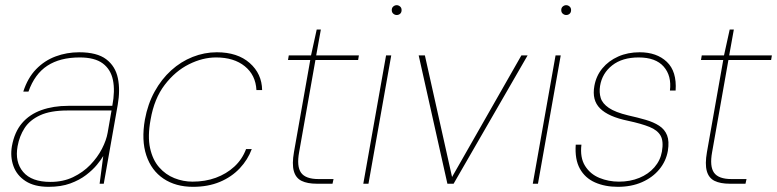

<svg xmlns="http://www.w3.org/2000/svg" viewBox="-20 -710 3003 742"><path d="M168 12Q113 12 79 -10Q45 -32 32 -68Q19 -104 26 -145Q36 -200 65 -234Q94 -268 140 -284.5Q186 -301 244 -301H414Q425 -359 416.5 -400.5Q408 -442 377 -465Q346 -488 288 -488Q212 -488 163 -456Q114 -424 90 -356H70Q87 -409 119.5 -442.5Q152 -476 195 -492Q238 -508 286 -508Q355 -508 390.5 -481Q426 -454 435.5 -408Q445 -362 435 -305L381 0H365L379 -107Q371 -93 354.5 -73Q338 -53 312.5 -33.5Q287 -14 251.5 -1Q216 12 168 12ZM175 -7Q224 -7 262.5 -25.5Q301 -44 329 -73Q357 -102 374 -135Q391 -168 396 -197L411 -283H241Q175 -283 135 -264.5Q95 -246 75 -215Q55 -184 48 -145Q37 -84 69.5 -45.5Q102 -7 175 -7Z M726 12Q659 12 612 -19.5Q565 -51 545.5 -109.5Q526 -168 540 -248Q551 -308 577.5 -356Q604 -404 641.5 -438Q679 -472 724.5 -490Q770 -508 818 -508Q898 -508 945 -466.5Q992 -425 993 -362H971Q968 -420 926 -454Q884 -488 815 -488Q763 -488 710 -461.5Q657 -435 616.5 -382Q576 -329 562 -248Q550 -183 560 -137.5Q570 -92 595 -63.5Q620 -35 654 -21.5Q688 -8 724 -8Q773 -8 814 -23Q855 -38 885.5 -66Q916 -94 931 -134H953Q938 -93 906.5 -59.5Q875 -26 829.5 -7Q784 12 726 12Z M1204 0Q1168 0 1145.5 -11Q1123 -22 1115.5 -49Q1108 -76 1116 -122L1179 -478H1093L1096 -496H1182L1204 -596H1220L1202 -496H1367L1364 -478H1199L1136 -122Q1126 -67 1143.5 -42.5Q1161 -18 1211 -18H1269L1265 0Z M1384 0 1472 -496H1492L1404 0ZM1513 -652Q1506 -652 1500 -657Q1494 -662 1494 -671Q1494 -680 1500 -685Q1506 -690 1513 -690Q1520 -690 1526 -685Q1532 -680 1532 -671Q1532 -662 1526.5 -657Q1521 -652 1513 -652Z M1709 0 1598 -496H1622L1727 -26L1995 -496H2019L1733 0Z M2039 0 2127 -496H2147L2059 0ZM2168 -652Q2161 -652 2155 -657Q2149 -662 2149 -671Q2149 -680 2155 -685Q2161 -690 2168 -690Q2175 -690 2181 -685Q2187 -680 2187 -671Q2187 -662 2181.5 -657Q2176 -652 2168 -652Z M2368 12Q2318 12 2279.5 -5Q2241 -22 2221 -58Q2201 -94 2205 -151H2227Q2221 -101 2241 -69Q2261 -37 2296.5 -22.5Q2332 -8 2372 -8Q2415 -8 2450.5 -22.5Q2486 -37 2509 -63.5Q2532 -90 2538 -124Q2545 -164 2533 -185.5Q2521 -207 2490 -219.5Q2459 -232 2408 -243Q2369 -251 2342 -263Q2315 -275 2299 -291Q2283 -307 2277.5 -328.5Q2272 -350 2277 -378Q2284 -417 2308 -446Q2332 -475 2369 -491.5Q2406 -508 2452 -508Q2518 -508 2557 -471Q2596 -434 2591 -360H2569Q2576 -417 2545 -452.5Q2514 -488 2448 -488Q2385 -488 2346 -457.5Q2307 -427 2299 -378Q2295 -353 2301.5 -331.5Q2308 -310 2333 -293Q2358 -276 2408 -264Q2444 -256 2475 -247Q2506 -238 2527.5 -224Q2549 -210 2558 -187Q2567 -164 2561 -127Q2554 -87 2528 -55.5Q2502 -24 2461 -6Q2420 12 2368 12Z M2800 0Q2764 0 2741.5 -11Q2719 -22 2711.5 -49Q2704 -76 2712 -122L2775 -478H2689L2692 -496H2778L2800 -596H2816L2798 -496H2963L2960 -478H2795L2732 -122Q2722 -67 2739.5 -42.5Q2757 -18 2807 -18H2865L2861 0Z"/></svg>

Font: DM Sans 24pt Thin
Style: Italic
Weight: 250
Italic angle: -10°
Designer: Colophon Foundry, Jonny Pinhorn
Foundry: Colophon Foundry
Version: Version 4.004;gftools[0.9.30]